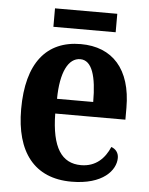

<svg xmlns="http://www.w3.org/2000/svg" viewBox="-51 -725 603 777"><g transform="rotate(5 250.5 -336.5)"><path d="M141 -608H394V-683H141ZM268 10C396 10 447 -52 447 -102C447 -124 434 -138 417 -144C397 -97 361 -60 301 -60C222 -60 181 -121 179 -259H464V-307C464 -465 386 -548 258 -548C119 -548 40 -453 40 -265C40 -91 117 10 268 10ZM328 -319H181C182 -428 213 -487 261 -487C309 -487 328 -423 328 -319Z"/></g></svg>

Font: Noto Serif Sinhala Condensed
Style: Bold
Weight: 700
Width: 3
Designer: Jelle Bosma - Monotype Design Team
Foundry: Monotype Imaging Inc.
Version: Version 2.007